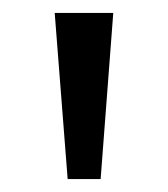

<svg xmlns="http://www.w3.org/2000/svg" viewBox="-20 -734 261 298"><path d="M155.8 -713.9 136.2 -456.1H85L64.9 -713.9Z"/></svg>

Font: f02034202
Style: Regular
Weight: 400
Foundry: Ascender Corporation
Version: Version 1.10